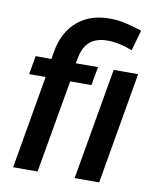

<svg xmlns="http://www.w3.org/2000/svg" viewBox="-85 -828 739 895"><g transform="rotate(10 284.5 -380.5)"><path d="M38.6 0 114.7 -440.4H36.6L52.2 -528.3L126.5 -527.8L133.3 -567.4Q150.4 -660.2 211.9 -711.4Q273.4 -762.7 368.7 -760.7Q406.7 -760.3 443.1 -751Q479.5 -741.7 515.6 -730.5L487.8 -632.8Q426.3 -657.7 371.6 -657.7Q268.1 -658.7 248.5 -560.1L242.2 -527.8L347.2 -528.3L331.5 -440.4H231L154.3 0ZM445.8 0H329.6L421.4 -528.3H537.1Z"/></g></svg>

Font: Roboto Medium
Style: Italic
Weight: 500
Italic angle: -12°
Designer: Google
Version: Version 2.134; 2016